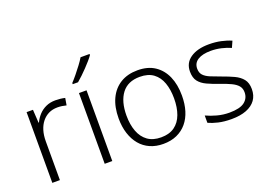

<svg xmlns="http://www.w3.org/2000/svg" viewBox="-107 -1057 1901 1357"><g transform="rotate(-20 843.0 -378.0)"><path d="M307 -541Q326 -541 344.5 -539Q363 -537 379 -533L370 -480Q354 -484 338 -486.5Q322 -489 304 -489Q267 -489 238 -475Q209 -461 188 -435Q167 -409 156 -373Q145 -337 145 -292V0H88V-532H136L142 -433H145Q159 -463 181.5 -487.5Q204 -512 235.5 -526.5Q267 -541 307 -541Z M539 0H482V-532H539ZM647 -758Q636 -742 619 -722.5Q602 -703 582 -682Q562 -661 541.5 -641.5Q521 -622 502 -606H462V-615Q481 -635 503 -662Q525 -689 546 -717Q567 -745 579 -766H647Z M1160 -267Q1160 -204 1144.5 -153.5Q1129 -103 1098.5 -66.5Q1068 -30 1023.5 -10Q979 10 921 10Q866 10 822 -9.5Q778 -29 747.5 -65.5Q717 -102 700.5 -153Q684 -204 684 -267Q684 -353 713 -414.5Q742 -476 796 -509Q850 -542 925 -542Q1002 -542 1054 -507.5Q1106 -473 1133 -411.5Q1160 -350 1160 -267ZM743 -267Q743 -199 762.5 -147.5Q782 -96 821.5 -67.5Q861 -39 922 -39Q984 -39 1023.5 -67.5Q1063 -96 1082 -147.5Q1101 -199 1101 -267Q1101 -333 1083 -384Q1065 -435 1026 -464Q987 -493 924 -493Q834 -493 788.5 -433Q743 -373 743 -267Z M1640 -141Q1640 -93 1616 -59.5Q1592 -26 1546 -8Q1500 10 1434 10Q1378 10 1335.5 0Q1293 -10 1263 -24V-79Q1299 -62 1343.5 -50Q1388 -38 1435 -38Q1514 -38 1549 -65Q1584 -92 1584 -137Q1584 -167 1567.5 -186.5Q1551 -206 1518.5 -221.5Q1486 -237 1438 -253Q1389 -270 1351 -287.5Q1313 -305 1292 -332Q1271 -359 1271 -406Q1271 -471 1323 -506.5Q1375 -542 1462 -542Q1510 -542 1552 -533Q1594 -524 1628 -509L1607 -462Q1576 -476 1537.5 -485Q1499 -494 1459 -494Q1396 -494 1361 -472Q1326 -450 1326 -408Q1326 -377 1343 -358.5Q1360 -340 1392.5 -326.5Q1425 -313 1470 -297Q1518 -280 1556.5 -262Q1595 -244 1617.5 -216Q1640 -188 1640 -141Z"/></g></svg>

Font: Noto Sans Devanagari Light
Style: Regular
Weight: 300
Version: Version 2.003